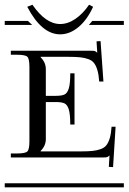

<svg xmlns="http://www.w3.org/2000/svg" viewBox="-29 -797 547 817"><path d="M-8.8 -17.1H498V0H-8.8ZM209 -362.8H166V-205.1Q166 -176.8 144 -154.8V-152.8H314.9Q345.7 -152.8 364.5 -154.8Q383.3 -156.7 399.7 -162.6Q416 -168.5 424.6 -180.2Q433.1 -191.9 438.5 -210.4Q443.8 -229 445.8 -257.8H462.9L452.1 -85.9L434.1 -86.9L437 -134.8H436Q431.2 -129.9 426.3 -128.4Q421.4 -127 409.2 -127H17.1V-144H43.9Q79.1 -144 87.6 -152.8Q96.2 -161.6 96.2 -196.8V-511.2Q96.2 -546.4 87.6 -555.2Q79.1 -564 43.9 -564H17.1V-581.1H357.9Q370.1 -581.1 374.3 -579.8Q378.4 -578.6 383.8 -573.2H384.8L381.8 -621.1L398.9 -622.1L411.1 -450.2H393.1Q391.1 -479 385.7 -497.6Q380.4 -516.1 371.8 -527.8Q363.3 -539.6 346.9 -545.4Q330.6 -551.3 311.8 -553.2Q293 -555.2 262.2 -555.2H144V-553.2Q166 -531.2 166 -502.9V-389.2H209Q233.9 -389.2 245.8 -395Q257.8 -400.9 263.9 -421.4Q270 -441.9 270 -484.9H288.1V-267.1H270Q270 -310.1 263.9 -330.6Q257.8 -351.1 245.8 -356.9Q233.9 -362.8 209 -362.8ZM363.8 -708H498V-690.9H349.1ZM-8.8 -708H89.8L107.9 -690.9H-8.8ZM86.9 -768.1 108.9 -776.9Q165.5 -694.8 227.1 -694.8Q259.8 -694.8 291.7 -716.6Q323.7 -738.3 350.1 -776.9L367.2 -768.1Q341.8 -712.4 304.7 -681.6Q267.6 -650.9 227.1 -650.9Q148.4 -650.9 86.9 -768.1Z"/></svg>

Font: FoglihtenFr02
Style: Regular
Weight: 500
Version: Version 0.68